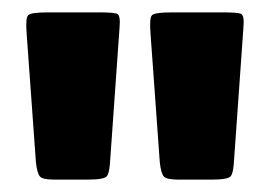

<svg xmlns="http://www.w3.org/2000/svg" viewBox="-20 -720 434 310"><path d="M257 -700H340Q362 -700 368.5 -698Q375 -696 373 -675L358 -463Q357 -441 352.5 -435.5Q348 -430 322 -430H268Q249 -430 244.5 -435Q240 -440 238 -458L223 -666Q221 -691 225.5 -695.5Q230 -700 257 -700ZM57 -700H140Q162 -700 168.5 -698Q175 -696 173 -675L158 -463Q157 -441 152.5 -435.5Q148 -430 122 -430H68Q49 -430 44.5 -435Q40 -440 38 -458L23 -666Q21 -691 25.5 -695.5Q30 -700 57 -700Z"/></svg>

Font: Railroad Gothic CC
Style: Bold
Weight: 700
Designer: indestructible type*
Foundry: Cowboy Collective
Version: Version 1.000